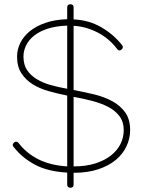

<svg xmlns="http://www.w3.org/2000/svg" viewBox="-20 -800 673 900"><path d="M325 -709Q396 -706 453.5 -673Q511 -640 551 -590Q561 -579 551 -569Q540 -558 530 -569Q492 -620 437 -648Q382 -676 325 -679V-378Q374 -369 421.5 -357.5Q469 -346 506.5 -325.5Q544 -305 567 -273Q590 -241 590 -190Q590 -151 573 -114.5Q556 -78 523 -50.5Q490 -23 440.5 -6.5Q391 10 325 10V65Q325 80 310 80Q295 80 295 65V9Q203 4 143 -28.5Q83 -61 45 -110Q34 -120 45 -131Q55 -141 66 -131Q103 -82 159.5 -53.5Q216 -25 295 -20V-352Q250 -361 207.5 -373Q165 -385 132.5 -405.5Q100 -426 80 -457Q60 -488 60 -535Q60 -568 75 -598.5Q90 -629 119 -653Q148 -677 192 -692.5Q236 -708 295 -710V-765Q295 -780 310 -780Q325 -780 325 -765ZM560 -190Q560 -229 540 -255.5Q520 -282 487 -299Q454 -316 412 -327Q370 -338 325 -346V-20Q383 -20 427 -34Q471 -48 500.5 -71.5Q530 -95 545 -125.5Q560 -156 560 -190ZM90 -535Q90 -497 106.5 -472Q123 -447 151.5 -429.5Q180 -412 217 -401.5Q254 -391 295 -384V-680Q242 -678 203.5 -665.5Q165 -653 140 -633Q115 -613 102.5 -587.5Q90 -562 90 -535Z"/></svg>

Font: Nixie One
Style: Regular
Weight: 400
Designer: Jovanny Lemonad
Foundry: Jovanny Lemonad
Version: Version 1.000 2011 initial release